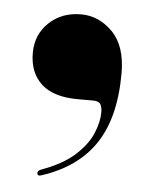

<svg xmlns="http://www.w3.org/2000/svg" viewBox="-38 -230 341 447"><g transform="rotate(5 132.5 -7.0)"><path d="M144 0Q87 0 58.5 -26Q30 -52 30 -98.5Q30 -141 59.5 -169.2Q89 -197.5 134.5 -197.5Q176 -197.5 208 -165.2Q240 -133 240 -69Q240 34.5 199 95.8Q158 157 74.5 184Q65 187 65 179Q65 173.5 73.5 170.5Q123 152.5 150.8 127.2Q178.5 102 189.8 75Q201 48 201 26Q201 14 197 7Q193 0 179.5 0Z"/></g></svg>

Font: Fraunces 144pt S000 Black
Style: Regular
Weight: 900
Version: Version 1.000; ttfautohint (v1.8.3)